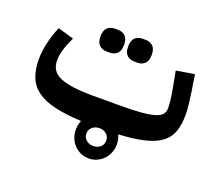

<svg xmlns="http://www.w3.org/2000/svg" viewBox="-113 -642 1096 972"><g transform="rotate(20 435.0 -156.5)"><path d="M450 175Q426 175 406 166Q386 157 371 141.5Q356 126 347.5 105Q339 84 339 60Q339 31 349 10Q264 6 205 -8Q146 -22 109.5 -48.5Q73 -75 57 -115.5Q41 -156 41 -212Q41 -252 51.5 -298.5Q62 -345 82 -393L168 -368Q150 -331 140 -298Q130 -265 130 -239Q130 -209 142.5 -188.5Q155 -168 183 -155.5Q211 -143 255.5 -137Q300 -131 364 -131H504Q571 -131 616.5 -134.5Q662 -138 690 -146Q718 -154 729.5 -167.5Q741 -181 741 -201Q741 -216 738.5 -240.5Q736 -265 729 -304L712 -394L810 -410L824 -320Q829 -287 832.5 -255.5Q836 -224 836 -201Q836 -147 822.5 -109Q809 -71 776 -46.5Q743 -22 687.5 -8.5Q632 5 549 9Q560 33 560 60Q560 84 551.5 105Q543 126 528 141.5Q513 157 493 166Q473 175 450 175ZM350 -365Q326 -365 310.5 -379.5Q295 -394 295 -426Q295 -459 310.5 -473.5Q326 -488 350 -488H367Q391 -488 406.5 -473.5Q422 -459 422 -426Q422 -394 406.5 -379.5Q391 -365 367 -365ZM499 -365Q475 -365 459.5 -379.5Q444 -394 444 -426Q444 -459 459.5 -473.5Q475 -488 499 -488H516Q540 -488 555.5 -473.5Q571 -459 571 -426Q571 -394 555.5 -379.5Q540 -365 516 -365ZM450 108Q473 108 488 94.5Q503 81 503 60Q503 39 488 25.5Q473 12 450 12Q427 12 411.5 25.5Q396 39 396 60Q396 81 411.5 94.5Q427 108 450 108Z"/></g></svg>

Font: IBM Plex Sans Arabic SmBld
Style: Regular
Weight: 600
Designer: Mike Abbink, Paul van der Laan, Pieter van Rosmalen, Wael Morcos, Khajak Apelian
Foundry: Bold Monday
Version: Version 1.005